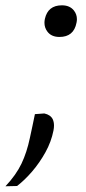

<svg xmlns="http://www.w3.org/2000/svg" viewBox="-65 -526 314 704"><path d="M153 -390.5Q123 -390.5 108.5 -410.5Q98 -424.5 98 -442.5Q98 -449 99.5 -456.5Q110.5 -506.5 162 -506.5Q191 -506.5 206 -487.5Q217 -473.5 217 -455.5Q217 -449 215.5 -442.5Q205.5 -390.5 153 -390.5ZM-45 157Q-6 115.5 13.8 74Q33.5 32.5 44.5 -20Q49 -41 53.8 -63.2Q58.5 -85.5 63 -107.5L97.5 -110Q120.5 -105 128.5 -88.5Q133 -78.5 133 -65.5Q133 -57 131 -47Q123 -6.5 101.8 32Q80.5 70.5 52.8 102.8Q25 135 -2.5 156Z"/></svg>

Font: Heraclito Light
Style: Italic
Weight: 300
Italic angle: -12°
Designer: Kostas Bartsokas (font) & Cristiano Sobral (main changes)
Foundry: Kostas Bartsokas (font) & Cristiano Sobral (main changes)
Version: Version 1.00;July 8, 2020;FontCreator 13.0.0.2655 64-bit